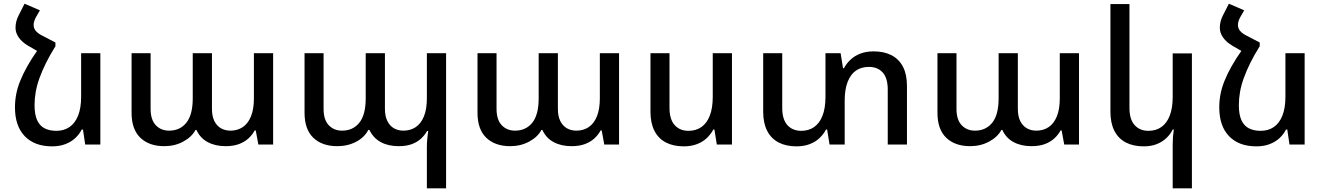

<svg xmlns="http://www.w3.org/2000/svg" viewBox="-20 -782 7167 1039"><path d="M185 -513 280 -552V-532Q250 -484 229 -441.5Q208 -399 194 -360.5Q180 -322 173.5 -285.5Q167 -249 167 -213Q167 -162 181 -131.5Q195 -101 221.5 -87.5Q248 -74 285 -74Q326 -74 356 -94.5Q386 -115 402.5 -156Q419 -197 419 -258V-494H523V0H441L429 -81H422Q410 -56 387.5 -35Q365 -14 333.5 -2Q302 10 262 10Q167 10 114 -45Q61 -100 61 -201Q61 -236 67.5 -271Q74 -306 89 -343.5Q104 -381 127.5 -423Q151 -465 185 -513ZM280 -552 185 -504 133 -534Q100 -553 82 -578.5Q64 -604 64 -631Q64 -650 68.5 -667Q73 -684 82 -701L113 -762L196 -726L174 -688Q168 -677 165 -666.5Q162 -656 162 -647Q162 -629 173.5 -615Q185 -601 209 -589Z M869 9Q787 9 739.5 -36.5Q692 -82 692 -172V-494H795V-193Q795 -134 823 -104.5Q851 -75 895 -75Q954 -75 988.5 -118Q1023 -161 1023 -250V-494H1127V-193Q1127 -153 1140 -127Q1153 -101 1175.5 -88Q1198 -75 1227 -75Q1265 -75 1293.5 -94Q1322 -113 1338 -152Q1354 -191 1354 -250V-494H1458V0H1378L1364 -76H1358Q1346 -53 1325 -33.5Q1304 -14 1273.5 -2.5Q1243 9 1201 9Q1145 9 1104 -13Q1063 -35 1043 -79H1038Q1018 -41 972 -16Q926 9 869 9Z M2290 237V16Q2290 -8 2292 -29Q2294 -50 2297 -73H2291Q2278 -50 2258 -31.5Q2238 -13 2208.5 -2Q2179 9 2137 9Q2081 9 2040.5 -13Q2000 -35 1979 -79H1973Q1953 -39 1907.5 -15Q1862 9 1805 9Q1723 9 1675.5 -36.5Q1628 -82 1628 -172V-494H1731V-193Q1731 -134 1759 -104.5Q1787 -75 1831 -75Q1890 -75 1924.5 -118Q1959 -161 1959 -250V-494H2063V-193Q2063 -154 2076 -127.5Q2089 -101 2111.5 -88Q2134 -75 2163 -75Q2201 -75 2229.5 -94Q2258 -113 2274 -152Q2290 -191 2290 -250V-494H2394V237Z M2741 9Q2659 9 2611.5 -36.5Q2564 -82 2564 -172V-494H2667V-193Q2667 -134 2695 -104.5Q2723 -75 2767 -75Q2826 -75 2860.5 -118Q2895 -161 2895 -250V-494H2999V-193Q2999 -153 3012 -127Q3025 -101 3047.5 -88Q3070 -75 3099 -75Q3137 -75 3165.5 -94Q3194 -113 3210 -152Q3226 -191 3226 -250V-494H3330V0H3250L3236 -76H3230Q3218 -53 3197 -33.5Q3176 -14 3145.5 -2.5Q3115 9 3073 9Q3017 9 2976 -13Q2935 -35 2915 -79H2910Q2890 -41 2844 -16Q2798 9 2741 9Z M3941 -494V0H3859L3846 -81H3840Q3827 -56 3805 -35Q3783 -14 3751.5 -2Q3720 10 3680 10Q3624 10 3583.5 -11Q3543 -32 3521.5 -74Q3500 -116 3500 -177V-494H3603V-198Q3603 -136 3631 -105Q3659 -74 3706 -74Q3746 -74 3775.5 -94.5Q3805 -115 3821 -156Q3837 -197 3837 -258V-494Z M4708 -504Q4764 -504 4804.5 -483Q4845 -462 4866.5 -420.5Q4888 -379 4888 -317V0H4784V-297Q4784 -360 4756.5 -390Q4729 -420 4682 -420Q4641 -420 4612 -400Q4583 -380 4567 -339Q4551 -298 4551 -237V0H4469L4456 -81H4450Q4437 -56 4415 -35Q4393 -14 4361.5 -2Q4330 10 4290 10Q4234 10 4193.5 -11Q4153 -32 4131.5 -74Q4110 -116 4110 -177V-494H4213V-198Q4213 -136 4241 -105Q4269 -74 4316 -74Q4356 -74 4385.5 -94.5Q4415 -115 4431 -156Q4447 -197 4447 -258V-494H4529L4542 -413H4547Q4561 -439 4583 -459.5Q4605 -480 4636 -492Q4667 -504 4708 -504Z M5230 9Q5148 9 5100.5 -36.5Q5053 -82 5053 -172V-494H5156V-193Q5156 -134 5184 -104.5Q5212 -75 5256 -75Q5315 -75 5349.5 -118Q5384 -161 5384 -250V-494H5488V-193Q5488 -153 5501 -127Q5514 -101 5536.5 -88Q5559 -75 5588 -75Q5626 -75 5654.5 -94Q5683 -113 5699 -152Q5715 -191 5715 -250V-494H5819V0H5739L5725 -76H5719Q5707 -53 5686 -33.5Q5665 -14 5634.5 -2.5Q5604 9 5562 9Q5506 9 5465 -13Q5424 -35 5404 -79H5399Q5379 -41 5333 -16Q5287 9 5230 9Z M6430 237H6326V-1Q6326 -22 6327.5 -41.5Q6329 -61 6332 -81H6326Q6314 -56 6292 -35Q6270 -14 6239.5 -2Q6209 10 6169 10Q6113 10 6072.5 -11Q6032 -32 6010.5 -74Q5989 -116 5989 -177V-760H6092V-198Q6092 -136 6120 -105Q6148 -74 6195 -74Q6235 -74 6264.5 -94.5Q6294 -115 6310 -156Q6326 -197 6326 -258V-493H6430Z M6702 -513 6797 -552V-532Q6767 -484 6746 -441.5Q6725 -399 6711 -360.5Q6697 -322 6690.5 -285.5Q6684 -249 6684 -213Q6684 -162 6698 -131.5Q6712 -101 6738.5 -87.5Q6765 -74 6802 -74Q6843 -74 6873 -94.5Q6903 -115 6919.5 -156Q6936 -197 6936 -258V-494H7040V0H6958L6946 -81H6939Q6927 -56 6904.5 -35Q6882 -14 6850.5 -2Q6819 10 6779 10Q6684 10 6631 -45Q6578 -100 6578 -201Q6578 -236 6584.5 -271Q6591 -306 6606 -343.5Q6621 -381 6644.5 -423Q6668 -465 6702 -513ZM6797 -552 6702 -504 6650 -534Q6617 -553 6599 -578.5Q6581 -604 6581 -631Q6581 -650 6585.5 -667Q6590 -684 6599 -701L6630 -762L6713 -726L6691 -688Q6685 -677 6682 -666.5Q6679 -656 6679 -647Q6679 -629 6690.5 -615Q6702 -601 6726 -589Z"/></svg>

Font: Noto Sans Armenian Medium
Style: Regular
Weight: 500
Designer: Monotype Design Team
Foundry: Monotype Imaging Inc.
Version: Version 2.007